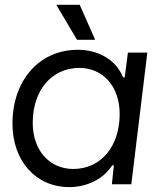

<svg xmlns="http://www.w3.org/2000/svg" viewBox="-20 -764 655 796"><path d="M267.6 11.7C336.9 11.7 407.2 -19 445.3 -78.6H452.1L443.8 0H524.4L590.8 -545.9H510.3L497.1 -443.4H490.2C460.4 -517.1 387.2 -557.6 302.2 -557.6C143.6 -557.6 31.7 -431.6 31.7 -251.5C31.7 -95.7 129.4 11.7 267.6 11.7ZM115.7 -254.4C115.7 -390.1 194.3 -482.4 309.1 -482.4C407.2 -482.4 476.1 -405.3 476.1 -291.5C476.1 -156.2 397.9 -63.5 283.7 -63.5C185.1 -63.5 115.7 -140.6 115.7 -254.4ZM213.4 -744.1 299.3 -599.1H374.5L310.5 -744.1Z"/></svg>

Font: Guggenheim Sans Display
Style: Italic
Weight: 400
Italic angle: -7°
Designer: Modified by Tom Baber under direction of Pentagram Design 2023
Foundry: rsms
Version: Version 1.001;Glyphs 3.1.2 (3151)